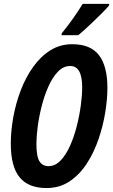

<svg xmlns="http://www.w3.org/2000/svg" viewBox="-20 -951 578 981"><path d="M217.8 9.8Q125 9.8 80.1 -45.2Q35.2 -100.1 35.2 -216.8Q35.2 -282.7 48.1 -353.5Q61 -424.3 86.4 -490.5Q111.8 -556.6 149.7 -609.6Q187.5 -662.6 237.3 -693.8Q287.1 -725.1 349.1 -725.1Q442.9 -725.1 485.8 -668.9Q528.8 -612.8 528.8 -502Q528.8 -445.3 517.8 -377Q506.8 -308.6 483.6 -240.5Q460.4 -172.4 423.8 -115.7Q387.2 -59.1 335.9 -24.7Q284.7 9.8 217.8 9.8ZM228 -102.1Q261.7 -102.1 289.1 -130.4Q316.4 -158.7 337.2 -204.6Q357.9 -250.5 371.8 -304.7Q385.7 -358.9 392.8 -411.6Q399.9 -464.4 399.9 -504.9Q399.9 -613.8 338.9 -613.8Q303.7 -613.8 275.9 -584.7Q248 -555.7 227.3 -509Q206.5 -462.4 192.9 -408.4Q179.2 -354.5 172.6 -303.5Q166 -252.4 166 -215.8Q166 -151.4 181.6 -126.7Q197.3 -102.1 228 -102.1ZM293.9 -771 295.9 -781.2Q358.4 -858.4 402.3 -931.2H538.1L537.1 -922.9Q526.4 -909.7 505.4 -888.4Q484.4 -867.2 460.2 -844Q436 -820.8 414.3 -801Q392.6 -781.2 379.9 -771Z"/></svg>

Font: Open Sans Condensed
Style: Bold Italic
Weight: 700
Width: 3
Italic angle: -12°
Designer: Monotype Design Team
Foundry: Monotype Imaging Inc.
Version: Version 3.003; ttfautohint (v1.8.4)